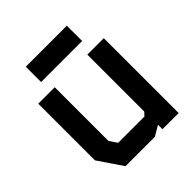

<svg xmlns="http://www.w3.org/2000/svg" viewBox="-200 -866 999 999"><g transform="rotate(-45 300.0 -366.5)"><path d="M420 -551V-132L402 -113H209L180 -156V-551H59V-134L150 0H366L422 -33V0H541V-551ZM451 -620H149V-733H451Z"/></g></svg>

Font: Kode Mono
Style: Bold
Weight: 700
Monospace: yes
Designer: Isa Ozler
Foundry: Kadena LLC
Version: Version 1.206;gftools[0.9.28]